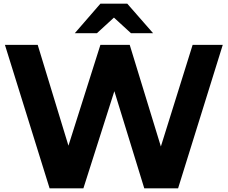

<svg xmlns="http://www.w3.org/2000/svg" viewBox="-20 -1021 1234 1041"><path d="M385.6 -841.1 524.4 -1001.1H670L810 -841.1H690L597.8 -925.6L505.6 -841.1ZM945.6 0H762.2L600 -526.7L432.2 0H248.9L6.7 -777.8H184.4L351.1 -231.1L524.4 -777.8H683.3L852.2 -226.7L1024.4 -777.8H1187.8Z"/></svg>

Font: Paperlogy 8 ExtraBold
Style: Regular
Weight: 800
Designer: redesigned by Lee Juim, glyphs from Gmarket Sans & Montserrat
Foundry: PT&
Version: Version 1.001